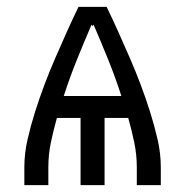

<svg xmlns="http://www.w3.org/2000/svg" viewBox="-20 -540 540 560"><path d="M51 0V-52Q51 -93 60.5 -134Q70 -175 82.5 -214.5Q95 -254 109.5 -292.5Q124 -331 140.5 -369Q157 -407 174 -445Q191 -483 209 -520H291Q309 -483 326 -445Q343 -407 359.5 -369Q376 -331 390.5 -292.5Q405 -254 417.5 -214.5Q430 -175 439.5 -134Q449 -93 449 -52V0H379V-52Q379 -89 371.5 -125Q364 -161 354 -196H285V0H215V-196H146Q136 -161 128.5 -125Q121 -89 121 -52V0ZM166 -260H334Q317 -313 296 -365Q275 -417 253 -468L250 -464L247 -468Q225 -417 204 -365Q183 -313 166 -260Z"/></svg>

Font: Iosevka Term Curly
Style: Regular
Weight: 400
Designer: Belleve Invis
Foundry: Belleve Invis
Version: Version 32.3.0